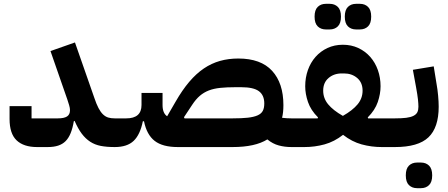

<svg xmlns="http://www.w3.org/2000/svg" viewBox="-20 -769 2344 1004"><path d="M174 0Q104 0 67 -35Q30 -70 30 -147V-214H145V-150H282Q315 -150 330.5 -160Q346 -170 346 -193Q346 -204 341.5 -219Q337 -234 332 -249L244 -502L372 -547L473 -258Q484 -225 495 -204Q506 -183 518.5 -171Q531 -159 545.5 -154.5Q560 -150 580 -150H610V-30L580 0Q538 0 507 -6Q476 -12 451.5 -28Q427 -44 407.5 -70Q388 -96 370 -137L366 -135Q360 -99 349.5 -73Q339 -47 323 -31Q307 -15 284 -7.5Q261 0 229 0Z M1504 0Q1469 0 1437.5 -8.5Q1406 -17 1378 -40Q1314 0 1196 0H910Q830 0 788.5 -32.5Q747 -65 733 -135H727Q713 -65 679 -32.5Q645 0 580 0V-120L610 -150H640Q720 -150 720 -220V-283H830V-220Q830 -177 854 -161L898 -237Q933 -298 969.5 -341Q1006 -384 1046 -411Q1086 -438 1130.5 -450.5Q1175 -463 1226 -463Q1344 -463 1403 -398.5Q1462 -334 1462 -219Q1462 -181 1455 -153Q1480 -150 1504 -150H1534V-30ZM1196 -150Q1244 -150 1275.5 -153.5Q1307 -157 1326.5 -165.5Q1346 -174 1354 -189Q1362 -204 1362 -228Q1362 -271 1334 -292Q1306 -313 1241 -313H1211Q1166 -313 1132 -309.5Q1098 -306 1072 -296Q1046 -286 1025 -268Q1004 -250 985 -221L942 -156L945 -150Z M1504 -120 1534 -150H1641L1643 -155Q1605 -193 1590.5 -235.5Q1576 -278 1576 -318Q1576 -363 1590 -402.5Q1604 -442 1630 -471.5Q1656 -501 1692.5 -518Q1729 -535 1773 -535Q1817 -535 1853.5 -518Q1890 -501 1916 -471.5Q1942 -442 1956 -402.5Q1970 -363 1970 -318Q1970 -278 1955.5 -235.5Q1941 -193 1903 -155L1905 -150H2016V-30L1986 0H1976Q1922 0 1871 -14Q1820 -28 1774 -64Q1728 -28 1677 -14Q1626 0 1572 0H1504ZM1773 -163Q1824 -192 1850 -223.5Q1876 -255 1876 -295Q1876 -337 1848 -361Q1820 -385 1779 -385H1767Q1726 -385 1698 -361Q1670 -337 1670 -295Q1670 -255 1696 -223.5Q1722 -192 1773 -163ZM1842 -615Q1816 -615 1799.5 -631Q1783 -647 1783 -682Q1783 -717 1799.5 -733Q1816 -749 1842 -749H1862Q1888 -749 1904.5 -733Q1921 -717 1921 -682Q1921 -647 1904.5 -631Q1888 -615 1862 -615ZM1684 -615Q1658 -615 1641.5 -631Q1625 -647 1625 -682Q1625 -717 1641.5 -733Q1658 -749 1684 -749H1704Q1730 -749 1746.5 -733Q1763 -717 1763 -682Q1763 -647 1746.5 -631Q1730 -615 1704 -615Z M1986 -120 2016 -150H2045Q2081 -150 2104.5 -153Q2128 -156 2142.5 -163.5Q2157 -171 2162.5 -182.5Q2168 -194 2168 -211Q2168 -226 2165.5 -249.5Q2163 -273 2156 -311L2139 -404L2248 -422L2263 -329Q2268 -302 2271 -269Q2274 -236 2274 -211Q2274 -102 2220.5 -51Q2167 0 2045 0H1986ZM2161 215Q2135 215 2118.5 199Q2102 183 2102 148Q2102 113 2118.5 97Q2135 81 2161 81H2181Q2207 81 2223.5 97Q2240 113 2240 148Q2240 183 2223.5 199Q2207 215 2181 215Z"/></svg>

Font: IBM Plex Sans Arabic
Style: Bold
Weight: 700
Designer: Mike Abbink, Paul van der Laan, Pieter van Rosmalen, Wael Morcos, Khajak Apelian
Foundry: Bold Monday
Version: Version 1.2